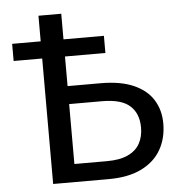

<svg xmlns="http://www.w3.org/2000/svg" viewBox="-52 -765 761 814"><g transform="rotate(-5 329.0 -358.0)"><path d="M377.5 0H141.5V-534H20V-607H141.5V-716H238.5V-607H410.5V-534H238.5V-408H378Q464.5 -408 520 -383.2Q575.5 -358.5 602.2 -315Q629 -271.5 629 -215Q629 -152 601.2 -103.5Q573.5 -55 517.5 -27.5Q461.5 0 377.5 0ZM377.5 -76.5Q432.5 -76.5 467 -92.8Q501.5 -109 517.5 -138.2Q533.5 -167.5 533.5 -205.5Q533.5 -266 497 -298.5Q461 -331.5 378 -331.5H238.5V-76.5Z"/></g></svg>

Font: Verano Sans
Style: Regular
Weight: 400
Designer: Lukasz Dziedzic with Adam Twardoch and Botio Nikoltchev
Foundry: tyPoland Lukasz Dziedzic
Version: Version 3.001;December 28, 2019;FontCreator 12.0.0.2547 64-b